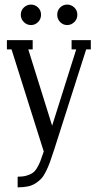

<svg xmlns="http://www.w3.org/2000/svg" viewBox="-20 -659 418 829"><path d="M69.8 -595.2Q69.8 -614.3 83 -626.7Q96.2 -639.2 113.8 -639.2Q131.3 -639.2 144.3 -626.7Q157.2 -614.3 157.2 -595.2Q157.2 -576.7 144.3 -563.7Q131.3 -550.8 113.8 -550.8Q96.2 -550.8 83 -563.7Q69.8 -576.7 69.8 -595.2ZM227.1 -595.2Q227.1 -614.3 239.7 -626.7Q252.4 -639.2 270 -639.2Q287.6 -639.2 300.8 -626.7Q314 -614.3 314 -595.2Q314 -576.7 300.8 -563.7Q287.6 -550.8 270 -550.8Q252.4 -550.8 239.7 -563.7Q227.1 -576.7 227.1 -595.2ZM289.1 -445.8V-485.8H372.1V-445.8H352.1L212.9 -9.8Q202.6 22 195.3 42Q188 62 178 82Q168 102.1 157.5 113Q147 124 132.1 133.3Q117.2 142.6 98.9 146.2Q80.6 149.9 56.2 149.9V104Q78.1 104 93.8 99.6Q109.4 95.2 120.1 88.1Q130.9 81.1 139.9 65.9Q148.9 50.8 154.5 36.1Q160.2 21.5 168.9 -4.9L29.8 -445.8H9.8V-485.8H121.1V-445.8H102.1L205.1 -116.2L309.1 -445.8Z"/></svg>

Font: Margherita
Style: Regular
Weight: 400
Designer: James Puckett
Foundry: Dunwich Type Founders
Version: Version 1.008;hotconv 1.0.109;makeotfexe 2.5.65596